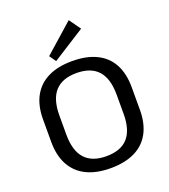

<svg xmlns="http://www.w3.org/2000/svg" viewBox="-169 -1078 1064 1207"><g transform="rotate(-20 363.5 -474.5)"><path d="M363 8Q268 8 202 -24.5Q136 -57 101.5 -120.5Q67 -184 67 -275V-425Q67 -517 101.5 -580Q136 -643 202 -675.5Q268 -708 363 -708Q459 -708 525.5 -675.5Q592 -643 626 -580Q660 -517 660 -425V-275Q660 -184 626 -120.5Q592 -57 525.5 -24.5Q459 8 363 8ZM363 -72Q460 -72 507.5 -125Q555 -178 555 -286V-414Q555 -522 507 -575Q459 -628 363 -628Q268 -628 220 -575Q172 -522 172 -414V-286Q172 -178 220 -125Q268 -72 363 -72ZM487 -880 270 -742 239 -786 432 -957Z"/></g></svg>

Font: Pathway Extreme 8pt Thin 12pt Medium
Style: Regular
Weight: 500
Version: Version 1.001;gftools[0.9.26]